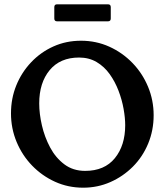

<svg xmlns="http://www.w3.org/2000/svg" viewBox="-20 -860 763 891"><path d="M356 -671Q426 -671 487 -643.5Q548 -616 594.5 -568Q641 -520 667 -457.5Q693 -395 693 -325Q693 -255 667.5 -193.5Q642 -132 596.5 -86.5Q551 -41 492 -15Q433 11 366 11Q296 11 235.5 -16.5Q175 -44 129 -91.5Q83 -139 57 -201.5Q31 -264 31 -334Q31 -403 55.5 -463.5Q80 -524 124.5 -571Q169 -618 228 -644.5Q287 -671 356 -671ZM347 -593Q259 -593 210.5 -534.5Q162 -476 162 -380Q162 -332 174.5 -278Q187 -224 212.5 -176Q238 -128 278.5 -97.5Q319 -67 375 -67Q465 -67 513 -126Q561 -185 561 -279Q561 -313 553.5 -355Q546 -397 530 -439Q514 -481 489 -516Q464 -551 428.5 -572Q393 -593 347 -593ZM494 -774Q494 -761 481 -761H245Q232 -761 232 -774V-827Q232 -840 245 -840H481Q494 -840 494 -827Z"/></svg>

Font: Young Serif
Style: Regular
Weight: 400
Designer: Bastien Sozeau
Foundry: NBR — Bastien Sozeau
Version: Version 3.004; ttfautohint (v1.8.4.7-5d5b);gftools[0.9.33]